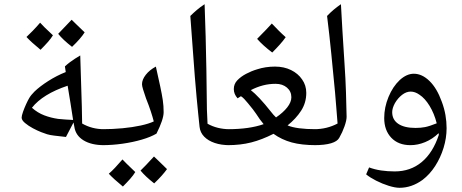

<svg xmlns="http://www.w3.org/2000/svg" viewBox="-20 -691 2197 914"><path d="M475 0Q415 0 377.5 -23Q340 -46 334 -87L330 -108L294 -39Q258 -43 237.5 -45.5Q217 -48 204 -52Q191 -56 176 -62Q158 -69 136.5 -80.5Q115 -92 99 -105.5Q83 -119 83 -131Q83 -140 89.5 -158.5Q96 -177 104.5 -195.5Q113 -214 119 -224Q127 -238 144 -255Q170 -280 210 -305.5Q250 -331 293 -348L289 -375Q301 -386 313 -395Q325 -404 337.5 -412Q350 -420 362 -427Q364 -346 367 -265Q370 -184 371 -103Q418 -76 475 -76Q484 -76 484 -68V-8Q484 0 475 0ZM328 -120Q322 -159 315.5 -200.5Q309 -242 302 -283Q183 -243 132 -178Q159 -154 190.5 -142Q222 -130 257 -125Q274 -123 292 -122Q310 -121 328 -120ZM323 -468Q301 -485 284.5 -500.5Q268 -516 257 -530Q262 -535 278 -552Q294 -569 321 -597Q327 -591 342.5 -576Q358 -561 383 -537Q364 -507 323 -468ZM173 -454Q151 -472 134 -487.5Q117 -503 106 -515Q120 -528 136 -544.5Q152 -561 171 -583Q177 -576 192 -561Q207 -546 232 -523Q223 -508 208 -491Q193 -474 173 -454Z M467 0Q459 0 459 -8V-68Q459 -76 467 -76Q516 -76 563.5 -80.5Q611 -85 650 -93.5Q689 -102 712 -113Q707 -133 698 -160.5Q689 -188 675 -223Q666 -249 661 -265.5Q656 -282 656 -290Q656 -312 674 -335Q692 -358 722 -374Q735 -316 743 -278.5Q751 -241 755 -214Q759 -187 759 -157Q759 -140 750.5 -114.5Q742 -89 725 -55Q698 -39 655.5 -26.5Q613 -14 564 -7Q515 0 467 0ZM714 182Q672 149 649 121Q671 100 713 54Q718 58 733 73Q748 88 775 114Q765 128 750 145Q735 162 714 182ZM565 197Q543 179 526 163.5Q509 148 498 136Q512 124 528 107Q544 90 563 68Q567 73 582.5 88Q598 103 624 128Q615 143 600 160Q585 177 565 197Z M1072 0Q1033 0 1002 -10.5Q971 -21 952 -40.5Q933 -60 930 -87Q927 -116 923.5 -150Q920 -184 916 -227Q912 -270 907.5 -325.5Q903 -381 898 -452.5Q893 -524 886 -615Q900 -629 917 -643.5Q934 -658 954 -671Q957 -593 959 -517Q961 -441 962.5 -356.5Q964 -272 965 -169L968 -102Q991 -89 1017.5 -82.5Q1044 -76 1072 -76Q1080 -76 1080 -68V-8Q1080 0 1072 0Z M1064 0Q1055 0 1055 -9V-67Q1055 -76 1064 -76Q1116 -76 1158.5 -82Q1201 -88 1235 -100L1217 -123Q1198 -152 1183.5 -171Q1169 -190 1160 -200Q1151 -211 1143 -219.5Q1135 -228 1127 -233L1111 -223Q1093 -243 1093 -267Q1093 -291 1109.5 -308.5Q1126 -326 1151.5 -339.5Q1177 -353 1204 -361Q1244 -374 1289 -374Q1332 -374 1365.5 -357.5Q1399 -341 1418 -313Q1438 -285 1438 -249Q1438 -202 1413.5 -164Q1389 -126 1349 -94Q1370 -85 1404 -80.5Q1438 -76 1484 -76Q1494 -76 1494 -67V-9Q1494 0 1484 0Q1416 0 1368.5 -13Q1321 -26 1282 -54Q1227 -26 1176 -13Q1125 0 1064 0ZM1294 -132Q1328 -155 1347.5 -180Q1367 -205 1367 -228Q1367 -256 1346 -274Q1325 -292 1292 -292Q1261 -292 1232 -284.5Q1203 -277 1174 -262Q1192 -248 1216 -222.5Q1240 -197 1270 -159Q1275 -152 1281 -145.5Q1287 -139 1294 -132ZM1276 -441Q1232 -474 1204 -506Q1230 -532 1247 -550Q1264 -568 1274 -579Q1290 -562 1306.5 -545.5Q1323 -529 1340 -514Q1329 -498 1312.5 -479.5Q1296 -461 1276 -441Z M1476 0Q1467 0 1467 -8V-68Q1467 -76 1476 -76Q1536 -76 1587 -103Q1584 -141 1581 -178Q1578 -215 1575 -251Q1566 -345 1557 -436Q1548 -527 1537 -615Q1551 -630 1567.5 -644Q1584 -658 1603 -671Q1606 -617 1610 -546.5Q1614 -476 1620 -388Q1625 -315 1627 -251.5Q1629 -188 1630 -135Q1630 -118 1620 -89.5Q1610 -61 1595 -35Q1586 -18 1556 -9Q1526 0 1476 0Z M1882 203Q1861 203 1830.5 193.5Q1800 184 1770.5 169Q1741 154 1723 139L1737 106Q1764 116 1794.5 120.5Q1825 125 1859 125Q1934 125 1987.5 80.5Q2041 36 2069 -49L2068 -57Q2039 -29 2004 -14.5Q1969 0 1934 0Q1876 0 1842.5 -35.5Q1809 -71 1809 -129Q1809 -180 1829.5 -229.5Q1850 -279 1883 -310Q1916 -340 1950 -340Q1989 -340 2024.5 -305.5Q2060 -271 2083 -207Q2095 -175 2100.5 -143.5Q2106 -112 2106 -81Q2106 -34 2091.5 13Q2077 60 2051.5 99.5Q2026 139 1992 165Q1940 203 1882 203ZM1958 -82Q1983 -82 2003.5 -86Q2024 -90 2059 -104Q2047 -151 2025 -187Q2003 -223 1977 -240Q1956 -255 1935 -255Q1914 -255 1894 -239.5Q1874 -224 1860 -200Q1847 -176 1847 -157Q1847 -121 1876 -101.5Q1905 -82 1958 -82Z"/></svg>

Font: Noto Naskh Arabic
Style: Regular
Weight: 400
Designer: Monotype Design Team, David Williams, Mohamad Dakak and Nizar Qandah
Foundry: Monotype Imaging Inc.
Version: Version 2.013